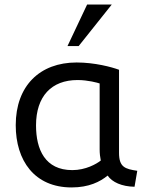

<svg xmlns="http://www.w3.org/2000/svg" viewBox="-20 -807 641 842"><path d="M325 -605 470 -787H362L276 -605ZM417 -151C417 -134 419 -118 422 -103C403 -88 356 -61 297 -61C178 -61 138 -151 138 -257C138 -385 206 -456 320 -456C366 -456 408 -444 417 -441ZM452 -37C472 -8 514 11 570 12L582 -58C528 -66 502 -74 502 -137V-501C470 -513 395 -533 316 -533C155 -533 49 -431 49 -258C49 -103 131 15 294 15C370 15 419 -10 452 -37Z"/></svg>

Font: Repo
Style: Regular
Weight: 400
Designer: Stefan Peev
Foundry: Context Ltd
Version: Version 0.000